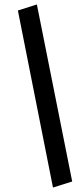

<svg xmlns="http://www.w3.org/2000/svg" viewBox="-20 -774 371 859"><path d="M217 65 60 -727 145 -754 303 38Z"/></svg>

Font: Nunito Sans 7pt SemiExpanded Medium
Style: Italic
Weight: 500
Width: 6
Italic angle: -9°
Designer: Vernon Adams
Foundry: Vernon Adams
Version: Version 3.101;gftools[0.9.27]